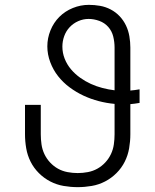

<svg xmlns="http://www.w3.org/2000/svg" viewBox="-20 -763 640 791"><path d="M300 8Q271 8 242 3Q213 -2 187 -15.5Q161 -29 140 -50Q119 -71 106 -97Q93 -123 88 -152Q83 -181 83 -210V-331H148V-210Q148 -189 151 -168Q154 -147 163 -128Q172 -109 186.5 -93.5Q201 -78 219 -68Q237 -58 258 -54Q279 -50 300 -50Q321 -50 342 -54Q363 -58 381 -68Q399 -78 413.5 -93.5Q428 -109 437 -128Q446 -147 449 -168Q452 -189 452 -210V-335Q419 -338 386.5 -346.5Q354 -355 324 -369Q294 -383 267 -403Q240 -423 219.5 -449Q199 -475 187 -507Q175 -539 175 -572Q175 -606 188 -638Q201 -670 224.5 -693.5Q248 -717 280 -730Q312 -743 346 -743Q369 -743 392 -739Q415 -735 436 -724Q457 -713 473 -696Q489 -679 499 -658Q509 -637 513 -613.5Q517 -590 517 -567V-390Q526 -391 535.5 -392Q545 -393 555 -395V-339Q545 -337 535.5 -336Q526 -335 517 -334V-210Q517 -181 512 -152Q507 -123 494 -97Q481 -71 460 -50Q439 -29 413 -15.5Q387 -2 358 3Q329 8 300 8ZM452 -391V-567Q452 -590 446.5 -612.5Q441 -635 426 -652Q411 -669 389 -677Q367 -685 345 -685Q323 -685 302.5 -676Q282 -667 267 -651Q252 -635 244.5 -614Q237 -593 237 -571Q237 -545 246.5 -521Q256 -497 272.5 -477.5Q289 -458 310 -443Q331 -428 354 -417.5Q377 -407 402 -400.5Q427 -394 452 -391Z"/></svg>

Font: Iosevka Light Extended
Style: Regular
Weight: 300
Width: 7
Monospace: yes
Designer: Belleve Invis
Foundry: Belleve Invis
Version: Version 32.5.0; ttfautohint (v1.8.4)